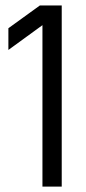

<svg xmlns="http://www.w3.org/2000/svg" viewBox="-20 -692 318 712"><path d="M127.8 -671.7H208.9V0H137.4V-598.7L11.1 -506.8V-587.3Z"/></svg>

Font: Khand Variable Light
Style: Regular
Weight: 300
Designer: Satya Rajpurohit
Foundry: Indian Type Foundry
Version: Version 3.000